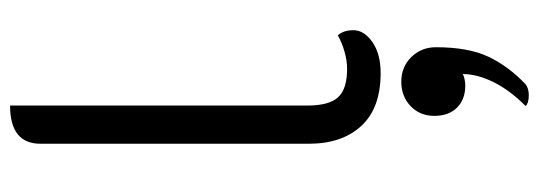

<svg xmlns="http://www.w3.org/2000/svg" viewBox="-356 -392 1045 372"><g transform="rotate(-90 166.0 -206.5)"><path d="M73 -130V-650Q73 -709 147 -709V-133Q147 -91 163 -73.5Q179 -56 218 -56Q234 -56 251.5 -61Q269 -66 283 -74Q293 -63 293 -44Q293 -23 270 -7Q247 9 210 9Q142 9 107.5 -28.5Q73 -66 73 -130ZM208 168Q205 170 198.5 171.5Q192 173 186 173Q159 173 143 157Q127 141 127 113Q127 85 146 67Q165 49 193 49Q222 49 241 68.5Q260 88 260 116Q260 179 241.5 218Q223 257 188 290Q180 296 167 296Q152 296 146 290Q177 259 192.5 227.5Q208 196 208 168Z"/></g></svg>

Font: K2D Light
Style: Regular
Weight: 300
Designer: Katatrad Aksorn Co.,Ltd.
Foundry: Cadson Demak Co.,Ltd.
Version: Version 1.000; ttfautohint (v1.6)